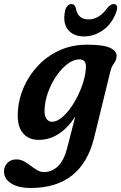

<svg xmlns="http://www.w3.org/2000/svg" viewBox="-69 -685 602 954"><path d="M398.5 0Q337 249 83.5 249Q22.5 249 -13.2 226.5Q-49 204 -49 167.5Q-49 142 -32.2 124.5Q-15.5 107 12.5 107Q32.5 107 50 116.5Q67.5 126 83.5 138.5Q99.5 151 115.8 160.5Q132 170 149.5 170Q188.5 170 218.8 141.2Q249 112.5 265 49.5L305 -105.5Q228.5 10 123 10Q70 10 41.8 -27.5Q13.5 -65 20.5 -140.5Q25 -198 50.5 -255Q76 -312 120.5 -359.2Q165 -406.5 226.5 -434.8Q288 -463 365.5 -463Q447 -463 480.8 -446Q514.5 -429 510 -401.5Q508.5 -387.5 503 -379Q497.5 -370.5 491 -360.5Q484.5 -350.5 480 -333ZM153.5 -155.5Q149 -117 159.5 -98.5Q170 -80 189.5 -80Q215.5 -80 244 -105.8Q272.5 -131.5 297.5 -172.5Q322.5 -213.5 339.2 -260.2Q356 -307 358 -348.5Q360.5 -390 325.5 -390Q298.5 -390 270 -369.8Q241.5 -349.5 216.8 -315.5Q192 -281.5 175 -240Q158 -198.5 153.5 -155.5ZM371 -588.5Q423.5 -588.5 464.5 -645.5Q481 -665 496 -665Q508 -665 511.8 -655.2Q515.5 -645.5 509.5 -628.5Q490 -569.5 445 -536.8Q400 -504 348.5 -504Q296.5 -504 269.2 -537Q242 -570 254 -629.5Q257 -645.5 266 -655.2Q275 -665 286.5 -665Q301.5 -665 307.5 -645.5Q316.5 -588.5 371 -588.5Z"/></svg>

Font: Fraunces 72pt SuperSoft SemiBold
Style: Italic
Weight: 600
Italic angle: -16°
Version: Version 1.000;[b76b70a41]